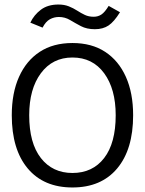

<svg xmlns="http://www.w3.org/2000/svg" viewBox="-20 -817 640 848"><path d="M300 11Q173 11 102.5 -73Q32 -157 32 -308Q32 -406 64 -477.5Q96 -549 155.5 -588Q215 -627 300 -627Q385 -627 444.5 -588Q504 -549 536 -477.5Q568 -406 568 -308Q568 -157 497.5 -73Q427 11 300 11ZM300 -53Q389 -53 440 -119Q491 -185 491 -308Q491 -424 440 -493.5Q389 -563 300 -563Q212 -563 160.5 -493.5Q109 -424 109 -308Q109 -185 160.5 -119Q212 -53 300 -53ZM460 -791 510 -763Q484 -721 459.5 -704.5Q435 -688 399 -688Q363 -688 337.5 -701.5Q312 -715 289.5 -728.5Q267 -742 240 -742Q219 -742 200.5 -732Q182 -722 168 -695L114 -717Q130 -751 160.5 -774Q191 -797 238 -797Q264 -797 284 -789Q304 -781 321 -770Q338 -759 355 -751Q372 -743 394 -743Q413 -743 428 -753Q443 -763 460 -791Z"/></svg>

Font: Inconsolata Expanded
Style: Regular
Weight: 400
Width: 7
Monospace: yes
Designer: Raph Levien, Cyreal, Brenton Simpson
Foundry: Raph Levien, Cyreal, Google
Version: Version 3.000; ttfautohint (v1.8.2.53-6de2)